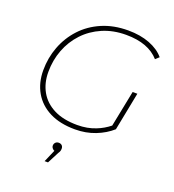

<svg xmlns="http://www.w3.org/2000/svg" viewBox="-167 -833 1108 1222"><g transform="rotate(20 387.0 -222.0)"><path d="M387 4Q285 4 214 -32Q143 -68 106 -132.5Q69 -197 69 -281Q69 -366 98 -442Q127 -518 181.5 -577Q236 -636 314.5 -670Q393 -704 492 -704Q574 -704 637.5 -679.5Q701 -655 737 -612L713 -590Q677 -631 621 -652Q565 -673 489 -673Q401 -673 329.5 -642Q258 -611 207.5 -557Q157 -503 130 -432.5Q103 -362 103 -282Q103 -207 135.5 -149.5Q168 -92 232 -59.5Q296 -27 391 -27Q460 -27 516 -50Q562 -68 602 -100L651 -345H683L632 -86Q586 -45 523 -20.5Q460 4 387 4ZM275 260 311 177Q304 175 299 169Q290 160 290 149Q290 136 298.5 127.5Q307 119 320 119Q334 119 342 127Q350 135 350 148Q350 156 348 163.5Q346 171 339 181L298 260Z"/></g></svg>

Font: Montserrat Thin ExtraLight
Style: Italic
Weight: 250
Italic angle: -11.3°
Version: Version 9.000